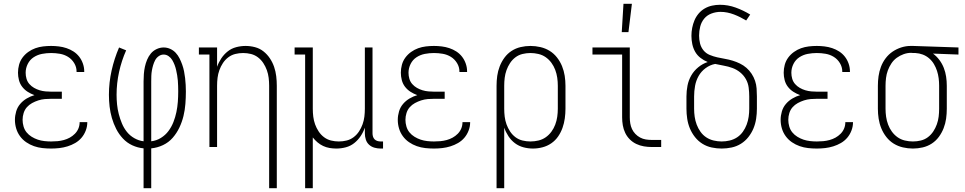

<svg xmlns="http://www.w3.org/2000/svg" viewBox="-20 -768 5040 1003"><path d="M247 8Q224 8 201.5 5.5Q179 3 157.5 -4.5Q136 -12 117 -25Q98 -38 84.5 -56.5Q71 -75 64.5 -97Q58 -119 58 -142Q58 -164 64.5 -186Q71 -208 85.5 -225Q100 -242 119.5 -253.5Q139 -265 160 -271Q141 -278 124.5 -288.5Q108 -299 96 -314.5Q84 -330 79 -349.5Q74 -369 74 -388Q74 -409 79.5 -429.5Q85 -450 97.5 -467Q110 -484 127.5 -496.5Q145 -509 164.5 -516Q184 -523 205 -525.5Q226 -528 247 -528Q267 -528 287.5 -525.5Q308 -523 327.5 -516.5Q347 -510 364 -499Q381 -488 393.5 -472Q406 -456 413 -436Q420 -416 420 -396V-392H380V-395Q380 -418 367.5 -438.5Q355 -459 335.5 -471Q316 -483 293 -487Q270 -491 247 -491Q223 -491 199.5 -486.5Q176 -482 156 -469Q136 -456 125 -434Q114 -412 114 -388Q114 -372 118.5 -356.5Q123 -341 133.5 -329Q144 -317 158 -309Q172 -301 187 -296.5Q202 -292 218 -290.5Q234 -289 250 -289H303V-252H250Q232 -252 214.5 -250.5Q197 -249 180 -243.5Q163 -238 147.5 -229.5Q132 -221 120.5 -208Q109 -195 103.5 -177.5Q98 -160 98 -142Q98 -125 103 -107.5Q108 -90 119 -76.5Q130 -63 145.5 -53.5Q161 -44 177.5 -38.5Q194 -33 212 -31Q230 -29 247 -29Q264 -29 280.5 -30.5Q297 -32 313.5 -36.5Q330 -41 344.5 -49Q359 -57 371 -69Q383 -81 389.5 -96.5Q396 -112 396 -129V-130H436V-128Q436 -107 428 -86Q420 -65 406 -48.5Q392 -32 373 -21Q354 -10 333 -3.5Q312 3 290.5 5.5Q269 8 247 8Z M730 215V7Q699 4 671 -9Q643 -22 622 -44.5Q601 -67 587 -94.5Q573 -122 564.5 -151.5Q556 -181 552.5 -211.5Q549 -242 549 -273Q549 -337 563 -399.5Q577 -462 602 -520L639 -505Q615 -451 602 -392Q589 -333 589 -273Q589 -248 591.5 -222.5Q594 -197 600.5 -172Q607 -147 617 -123Q627 -99 643 -79Q659 -59 682 -46Q705 -33 730 -30V-343Q730 -362 731.5 -381.5Q733 -401 737 -419.5Q741 -438 748.5 -456Q756 -474 768 -488.5Q780 -503 798 -511.5Q816 -520 835 -520Q853 -520 869.5 -512.5Q886 -505 898 -492Q910 -479 918 -463Q926 -447 932 -430Q938 -413 941.5 -395.5Q945 -378 947 -360.5Q949 -343 950 -325Q951 -307 951 -290Q951 -258 948.5 -225.5Q946 -193 938.5 -162Q931 -131 917 -101.5Q903 -72 882 -48Q861 -24 831.5 -10Q802 4 770 7V215ZM770 -30Q797 -33 820.5 -47.5Q844 -62 860 -83.5Q876 -105 886 -130.5Q896 -156 901.5 -182.5Q907 -209 909 -236Q911 -263 911 -291Q911 -305 910.5 -319Q910 -333 909 -347Q908 -361 905.5 -375Q903 -389 900 -402.5Q897 -416 892 -429Q887 -442 880 -454Q873 -466 861 -474.5Q849 -483 835 -483Q821 -483 809 -474.5Q797 -466 790.5 -453.5Q784 -441 780 -427.5Q776 -414 773.5 -400Q771 -386 770.5 -371.5Q770 -357 770 -343Z M1386 215V-320Q1386 -341 1383.5 -361.5Q1381 -382 1374 -401.5Q1367 -421 1355.5 -438.5Q1344 -456 1327.5 -468.5Q1311 -481 1291 -486Q1271 -491 1250 -491Q1229 -491 1209 -486Q1189 -481 1172.5 -468.5Q1156 -456 1144.5 -438.5Q1133 -421 1126 -401.5Q1119 -382 1116.5 -361.5Q1114 -341 1114 -320V0H1074V-483H1019V-520H1114V-419Q1122 -442 1136 -463Q1150 -484 1169.5 -499.5Q1189 -515 1213.5 -521.5Q1238 -528 1263 -528Q1288 -528 1312.5 -521.5Q1337 -515 1356.5 -499.5Q1376 -484 1390 -463Q1404 -442 1412 -418.5Q1420 -395 1423 -370Q1426 -345 1426 -320V215Z M1574 215V-483H1519V-520H1614V-200Q1614 -179 1616.5 -158.5Q1619 -138 1626 -118.5Q1633 -99 1644.5 -81.5Q1656 -64 1672.5 -51.5Q1689 -39 1709 -34Q1729 -29 1750 -29Q1771 -29 1791 -34Q1811 -39 1827.5 -51.5Q1844 -64 1855.5 -81.5Q1867 -99 1874 -118.5Q1881 -138 1883.5 -158.5Q1886 -179 1886 -200V-520H1926V-71Q1926 -63 1928.5 -54.5Q1931 -46 1937 -40Q1943 -34 1951.5 -31.5Q1960 -29 1968 -29H1981V8H1968Q1952 8 1936 3.5Q1920 -1 1908 -12Q1896 -23 1891 -39Q1886 -55 1886 -71V-101Q1878 -78 1864 -57Q1850 -36 1830.5 -20.5Q1811 -5 1786.5 1.5Q1762 8 1737 8Q1719 8 1701.5 5Q1684 2 1668 -5.5Q1652 -13 1638.5 -24.5Q1625 -36 1614 -50V215Z M2247 8Q2224 8 2201.5 5.5Q2179 3 2157.5 -4.5Q2136 -12 2117 -25Q2098 -38 2084.5 -56.5Q2071 -75 2064.5 -97Q2058 -119 2058 -142Q2058 -164 2064.5 -186Q2071 -208 2085.5 -225Q2100 -242 2119.5 -253.5Q2139 -265 2160 -271Q2141 -278 2124.5 -288.5Q2108 -299 2096 -314.5Q2084 -330 2079 -349.5Q2074 -369 2074 -388Q2074 -409 2079.5 -429.5Q2085 -450 2097.5 -467Q2110 -484 2127.5 -496.5Q2145 -509 2164.5 -516Q2184 -523 2205 -525.5Q2226 -528 2247 -528Q2267 -528 2287.5 -525.5Q2308 -523 2327.5 -516.5Q2347 -510 2364 -499Q2381 -488 2393.5 -472Q2406 -456 2413 -436Q2420 -416 2420 -396V-392H2380V-395Q2380 -418 2367.5 -438.5Q2355 -459 2335.5 -471Q2316 -483 2293 -487Q2270 -491 2247 -491Q2223 -491 2199.5 -486.5Q2176 -482 2156 -469Q2136 -456 2125 -434Q2114 -412 2114 -388Q2114 -372 2118.5 -356.5Q2123 -341 2133.5 -329Q2144 -317 2158 -309Q2172 -301 2187 -296.5Q2202 -292 2218 -290.5Q2234 -289 2250 -289H2303V-252H2250Q2232 -252 2214.5 -250.5Q2197 -249 2180 -243.5Q2163 -238 2147.5 -229.5Q2132 -221 2120.5 -208Q2109 -195 2103.5 -177.5Q2098 -160 2098 -142Q2098 -125 2103 -107.5Q2108 -90 2119 -76.5Q2130 -63 2145.5 -53.5Q2161 -44 2177.5 -38.5Q2194 -33 2212 -31Q2230 -29 2247 -29Q2264 -29 2280.5 -30.5Q2297 -32 2313.5 -36.5Q2330 -41 2344.5 -49Q2359 -57 2371 -69Q2383 -81 2389.5 -96.5Q2396 -112 2396 -129V-130H2436V-128Q2436 -107 2428 -86Q2420 -65 2406 -48.5Q2392 -32 2373 -21Q2354 -10 2333 -3.5Q2312 3 2290.5 5.5Q2269 8 2247 8Z M2574 215V-320Q2574 -346 2577.5 -371.5Q2581 -397 2590.5 -421.5Q2600 -446 2615.5 -467Q2631 -488 2652.5 -502Q2674 -516 2699.5 -522Q2725 -528 2751 -528Q2777 -528 2803 -522Q2829 -516 2851 -502.5Q2873 -489 2889.5 -468Q2906 -447 2916 -422.5Q2926 -398 2930 -372Q2934 -346 2934 -320V-200Q2934 -175 2930.5 -149.5Q2927 -124 2918.5 -100Q2910 -76 2895.5 -55Q2881 -34 2860 -19.5Q2839 -5 2814 1.5Q2789 8 2764 8Q2739 8 2714.5 1.5Q2690 -5 2670 -20Q2650 -35 2636 -56.5Q2622 -78 2614 -101V215ZM2751 -29Q2772 -29 2793 -34Q2814 -39 2831 -51Q2848 -63 2860.5 -80Q2873 -97 2880.5 -117Q2888 -137 2891 -158Q2894 -179 2894 -200V-320Q2894 -341 2891 -362Q2888 -383 2880.5 -403Q2873 -423 2860.5 -440Q2848 -457 2831 -469Q2814 -481 2793 -486Q2772 -491 2751 -491Q2730 -491 2709.5 -486Q2689 -481 2672.5 -468.5Q2656 -456 2644.5 -438.5Q2633 -421 2626 -401.5Q2619 -382 2616.5 -361.5Q2614 -341 2614 -320V-200Q2614 -179 2616.5 -158.5Q2619 -138 2626 -118.5Q2633 -99 2644.5 -81.5Q2656 -64 2672.5 -51.5Q2689 -39 2709.5 -34Q2730 -29 2751 -29Z M3385 0Q3364 0 3343.5 -3.5Q3323 -7 3304 -16Q3285 -25 3270 -40Q3255 -55 3246 -74Q3237 -93 3233.5 -113.5Q3230 -134 3230 -155V-483H3075V-520H3270V-155Q3270 -139 3272.5 -123.5Q3275 -108 3281.5 -94Q3288 -80 3299 -68.5Q3310 -57 3324 -49.5Q3338 -42 3353.5 -39.5Q3369 -37 3385 -37H3434V0ZM3228 -600 3237 -748H3281L3263 -600Z M3750 8Q3724 8 3698 2.5Q3672 -3 3649.5 -17Q3627 -31 3610.5 -52Q3594 -73 3584 -97Q3574 -121 3570 -147.5Q3566 -174 3566 -200V-264Q3566 -293 3571.5 -321Q3577 -349 3591 -373.5Q3605 -398 3627.5 -416.5Q3650 -435 3677 -444Q3657 -452 3639.5 -465.5Q3622 -479 3611.5 -497.5Q3601 -516 3596.5 -537.5Q3592 -559 3592 -581Q3592 -602 3596 -622.5Q3600 -643 3608 -662Q3616 -681 3629.5 -697Q3643 -713 3661 -723.5Q3679 -734 3699.5 -738.5Q3720 -743 3741 -743Q3783 -743 3823 -728.5Q3863 -714 3899 -692L3878 -661Q3863 -670 3847 -678Q3831 -686 3814 -692.5Q3797 -699 3779.5 -702.5Q3762 -706 3744 -706Q3720 -706 3697 -697.5Q3674 -689 3659 -671Q3644 -653 3638 -629.5Q3632 -606 3632 -582Q3632 -561 3637 -541Q3642 -521 3655 -505Q3668 -489 3687.5 -481Q3707 -473 3727 -468.5Q3747 -464 3767.5 -460.5Q3788 -457 3807.5 -451Q3827 -445 3845.5 -436Q3864 -427 3879.5 -413.5Q3895 -400 3906.5 -382.5Q3918 -365 3924.5 -345.5Q3931 -326 3932.5 -305.5Q3934 -285 3934 -264V-200Q3934 -174 3930 -147.5Q3926 -121 3916 -97Q3906 -73 3889.5 -52Q3873 -31 3850.5 -17Q3828 -3 3802 2.5Q3776 8 3750 8ZM3750 -29Q3771 -29 3792 -34Q3813 -39 3830.5 -50.5Q3848 -62 3860.5 -79.5Q3873 -97 3880.5 -117Q3888 -137 3891 -158Q3894 -179 3894 -200V-264Q3894 -287 3891 -310.5Q3888 -334 3876.5 -354.5Q3865 -375 3846.5 -390Q3828 -405 3806 -413Q3784 -421 3761 -425Q3738 -429 3716 -434Q3689 -429 3666 -412Q3643 -395 3629.5 -371Q3616 -347 3611 -319.5Q3606 -292 3606 -264V-200Q3606 -179 3609 -158Q3612 -137 3619.5 -117Q3627 -97 3639.5 -79.5Q3652 -62 3669.5 -50.5Q3687 -39 3708 -34Q3729 -29 3750 -29Z M4247 8Q4224 8 4201.5 5.5Q4179 3 4157.5 -4.5Q4136 -12 4117 -25Q4098 -38 4084.5 -56.5Q4071 -75 4064.5 -97Q4058 -119 4058 -142Q4058 -164 4064.5 -186Q4071 -208 4085.5 -225Q4100 -242 4119.5 -253.5Q4139 -265 4160 -271Q4141 -278 4124.5 -288.5Q4108 -299 4096 -314.5Q4084 -330 4079 -349.5Q4074 -369 4074 -388Q4074 -409 4079.5 -429.5Q4085 -450 4097.5 -467Q4110 -484 4127.5 -496.5Q4145 -509 4164.5 -516Q4184 -523 4205 -525.5Q4226 -528 4247 -528Q4267 -528 4287.5 -525.5Q4308 -523 4327.5 -516.5Q4347 -510 4364 -499Q4381 -488 4393.5 -472Q4406 -456 4413 -436Q4420 -416 4420 -396V-392H4380V-395Q4380 -418 4367.5 -438.5Q4355 -459 4335.5 -471Q4316 -483 4293 -487Q4270 -491 4247 -491Q4223 -491 4199.5 -486.5Q4176 -482 4156 -469Q4136 -456 4125 -434Q4114 -412 4114 -388Q4114 -372 4118.5 -356.5Q4123 -341 4133.5 -329Q4144 -317 4158 -309Q4172 -301 4187 -296.5Q4202 -292 4218 -290.5Q4234 -289 4250 -289H4303V-252H4250Q4232 -252 4214.5 -250.5Q4197 -249 4180 -243.5Q4163 -238 4147.5 -229.5Q4132 -221 4120.5 -208Q4109 -195 4103.5 -177.5Q4098 -160 4098 -142Q4098 -125 4103 -107.5Q4108 -90 4119 -76.5Q4130 -63 4145.5 -53.5Q4161 -44 4177.5 -38.5Q4194 -33 4212 -31Q4230 -29 4247 -29Q4264 -29 4280.5 -30.5Q4297 -32 4313.5 -36.5Q4330 -41 4344.5 -49Q4359 -57 4371 -69Q4383 -81 4389.5 -96.5Q4396 -112 4396 -129V-130H4436V-128Q4436 -107 4428 -86Q4420 -65 4406 -48.5Q4392 -32 4373 -21Q4354 -10 4333 -3.5Q4312 3 4290.5 5.5Q4269 8 4247 8Z M4749 8Q4723 8 4697 2Q4671 -4 4649 -17.5Q4627 -31 4610.5 -52Q4594 -73 4584 -97.5Q4574 -122 4570 -148Q4566 -174 4566 -200V-320Q4566 -345 4569.5 -370Q4573 -395 4582 -419Q4591 -443 4606.5 -463.5Q4622 -484 4642.5 -498Q4663 -512 4687.5 -520Q4712 -528 4737 -528H4750L4987 -520V-483L4854 -488Q4873 -474 4887.5 -454.5Q4902 -435 4910.5 -413Q4919 -391 4922.5 -367.5Q4926 -344 4926 -320V-200Q4926 -174 4922.5 -148.5Q4919 -123 4909.5 -98.5Q4900 -74 4884.5 -53Q4869 -32 4847.5 -18Q4826 -4 4800.5 2Q4775 8 4749 8ZM4749 -29Q4770 -29 4790.5 -34Q4811 -39 4827.5 -51.5Q4844 -64 4855.5 -81.5Q4867 -99 4874 -118.5Q4881 -138 4883.5 -158.5Q4886 -179 4886 -200V-320Q4886 -340 4883.5 -359.5Q4881 -379 4875 -397.5Q4869 -416 4859 -433Q4849 -450 4834 -463Q4819 -476 4800.5 -483Q4782 -490 4762 -491H4750Q4748 -491 4745.5 -491.5Q4743 -492 4740 -492Q4720 -492 4700.5 -485Q4681 -478 4664.5 -466Q4648 -454 4636.5 -436.5Q4625 -419 4618 -400Q4611 -381 4608.5 -360.5Q4606 -340 4606 -320V-200Q4606 -179 4609 -158Q4612 -137 4619.5 -117Q4627 -97 4639.5 -80Q4652 -63 4669 -51Q4686 -39 4707 -34Q4728 -29 4749 -29Z"/></svg>

Font: Iosevka Curly Slab Extralight
Style: Regular
Weight: 200
Monospace: yes
Designer: Belleve Invis
Foundry: Belleve Invis
Version: Version 22.1.2; ttfautohint (v1.8.4)